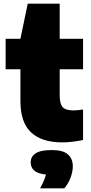

<svg xmlns="http://www.w3.org/2000/svg" viewBox="-20 -760 493 1039"><path d="M316.5 10.5Q206.5 10.5 148.5 -43.2Q90.5 -97 90.5 -212.5V-385H10.5V-550H90.5L130 -740H303V-550H429.5V-385H303V-245.5Q303 -197.5 319.5 -180Q336 -162.5 377.5 -162.5Q389 -162.5 401.5 -163.8Q414 -165 429.5 -167.5V-2.5Q407 2.5 376.2 6.5Q345.5 10.5 316.5 10.5ZM197 259Q222 214 228.5 184.5Q184 180 165 162.8Q146 145.5 146 119Q146 87.5 172.8 69.8Q199.5 52 260 52Q320.5 52 347.2 75.2Q374 98.5 374 140Q374 170.5 361 203.5Q348 236.5 328 259Z"/></svg>

Font: Encode Sans Black
Style: Regular
Weight: 900
Designer: Multiple Designers
Foundry: Impallari Type
Version: Version 3.002; ttfautohint (v1.8.3) -l 8 -r 50 -G 200 -x 14 